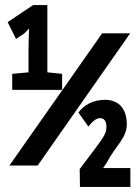

<svg xmlns="http://www.w3.org/2000/svg" viewBox="-20 -734 540 754"><path d="M28 -381H224V-444L166 -450V-714H110L10 -647L43 -581L73 -601C79 -605 87 -615 94 -622C93 -595 92 -561 92 -536V-450L28 -444ZM17 -84H128L491 -603H381ZM294 0H492V-74H385L399 -95C435 -163 478 -192 478 -246C478 -304 449 -342 392 -342C345 -342 309 -321 288 -292L327 -237C344 -258 358 -270 373 -270C390 -270 398 -257 398 -236C398 -212 389 -198 354 -151L293 -70Z"/></svg>

Font: Noto Sans Mono ExtraCondensed ExtraBold
Style: Regular
Weight: 800
Width: 2
Designer: Monotype Design Team
Foundry: Monotype Imaging Inc.
Version: Version 2.014